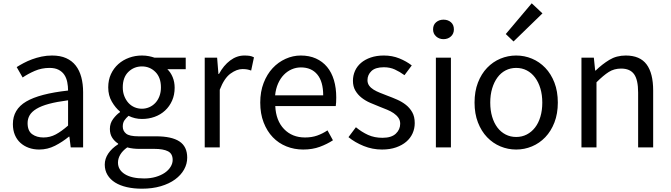

<svg xmlns="http://www.w3.org/2000/svg" viewBox="-20 -892 4058 1162"><path d="M217 13Q183 13 154 2.5Q125 -8 103.5 -27.5Q82 -47 70 -75.5Q58 -104 58 -141Q58 -230 138.5 -277.5Q219 -325 392 -344Q392 -370 387 -395Q382 -420 369.5 -439Q357 -458 335 -469.5Q313 -481 280 -481Q232 -481 190.5 -463Q149 -445 117 -423L81 -486Q100 -498 123.5 -510.5Q147 -523 174 -533Q201 -543 231.5 -549.5Q262 -556 295 -556Q345 -556 380.5 -540Q416 -524 438.5 -495Q461 -466 472 -425Q483 -384 483 -334V0H408L400 -65H397Q358 -33 313 -10Q268 13 217 13ZM243 -60Q283 -60 317.5 -78.5Q352 -97 392 -132V-285Q323 -276 276.5 -263.5Q230 -251 201 -233.5Q172 -216 159.5 -194.5Q147 -173 147 -147Q147 -100 174.5 -80Q202 -60 243 -60Z M839 250Q789 250 747.5 240.5Q706 231 676.5 212.5Q647 194 630.5 166.5Q614 139 614 104Q614 69 635 37.5Q656 6 695 -19V-23Q674 -36 659.5 -58Q645 -80 645 -112Q645 -146 665 -172.5Q685 -199 706 -213V-217Q679 -239 657 -276.5Q635 -314 635 -363Q635 -408 651.5 -443.5Q668 -479 696 -504Q724 -529 761 -542.5Q798 -556 839 -556Q862 -556 881.5 -552Q901 -548 915 -543H1104V-473H993Q1013 -454 1025 -425Q1037 -396 1037 -361Q1037 -318 1021.5 -283Q1006 -248 979 -223Q952 -198 916 -185Q880 -172 839 -172Q796 -172 758 -191Q743 -178 733 -163.5Q723 -149 723 -126Q723 -100 743 -83.5Q763 -67 818 -67H924Q1019 -67 1066 -36Q1113 -5 1113 62Q1113 100 1094 134Q1075 168 1039.5 194Q1004 220 953 235Q902 250 839 250ZM839 -234Q862 -234 883 -243Q904 -252 920 -269Q936 -286 945 -310Q954 -334 954 -363Q954 -423 920.5 -456.5Q887 -490 839 -490Q791 -490 757 -457Q723 -424 723 -363Q723 -334 732.5 -310Q742 -286 757.5 -269Q773 -252 794 -243Q815 -234 839 -234ZM852 188Q891 188 923 178.5Q955 169 977.5 153.5Q1000 138 1012.5 117.5Q1025 97 1025 76Q1025 38 996.5 23.5Q968 9 914 9H820Q805 9 786.5 7Q768 5 750 0Q721 21 707.5 44.5Q694 68 694 92Q694 136 735.5 162Q777 188 852 188Z M1219 -543H1294L1302 -444H1305Q1333 -496 1373 -526Q1413 -556 1459 -556Q1477 -556 1490.5 -554Q1504 -552 1517 -545L1500 -465Q1486 -470 1475 -472Q1464 -474 1447 -474Q1413 -474 1375 -446.5Q1337 -419 1310 -349V0H1219Z M1815 13Q1761 13 1713.5 -6Q1666 -25 1631 -61.5Q1596 -98 1575.5 -151Q1555 -204 1555 -271Q1555 -337 1575.5 -390Q1596 -443 1630 -479.5Q1664 -516 1708.5 -536Q1753 -556 1800 -556Q1852 -556 1892 -538Q1932 -520 1959.5 -487Q1987 -454 2001 -407Q2015 -360 2015 -302Q2015 -270 2012 -250H1646Q1650 -162 1699 -111Q1748 -60 1826 -60Q1867 -60 1899.5 -71.5Q1932 -83 1962 -103L1995 -43Q1960 -20 1915.5 -3.5Q1871 13 1815 13ZM1936 -315Q1936 -398 1900.5 -441Q1865 -484 1801 -484Q1772 -484 1745.5 -472.5Q1719 -461 1698 -439.5Q1677 -418 1663 -386.5Q1649 -355 1645 -315Z M2292 13Q2234 13 2181 -8.5Q2128 -30 2089 -62L2134 -122Q2169 -93 2207.5 -75.5Q2246 -58 2295 -58Q2349 -58 2375.5 -83Q2402 -108 2402 -143Q2402 -164 2391 -179.5Q2380 -195 2362.5 -207Q2345 -219 2323 -228Q2301 -237 2278 -246Q2250 -257 2221 -269.5Q2192 -282 2168.5 -300.5Q2145 -319 2130.5 -344Q2116 -369 2116 -403Q2116 -435 2128.5 -463Q2141 -491 2165 -511.5Q2189 -532 2224 -544Q2259 -556 2303 -556Q2354 -556 2397 -538.5Q2440 -521 2472 -496L2428 -437Q2399 -458 2369.5 -471.5Q2340 -485 2303 -485Q2252 -485 2228 -462Q2204 -439 2204 -407Q2204 -388 2214 -374Q2224 -360 2241 -349.5Q2258 -339 2279.5 -330.5Q2301 -322 2324 -313Q2354 -302 2383.5 -289Q2413 -276 2436.5 -257.5Q2460 -239 2475 -212.5Q2490 -186 2490 -147Q2490 -114 2477 -85Q2464 -56 2439 -34.5Q2414 -13 2377 0Q2340 13 2292 13Z M2618 -543H2709V0H2618ZM2664 -655Q2638 -655 2619.5 -671.5Q2601 -688 2601 -714Q2601 -742 2619.5 -757.5Q2638 -773 2664 -773Q2691 -773 2709 -757.5Q2727 -742 2727 -714Q2727 -688 2709 -671.5Q2691 -655 2664 -655Z M3104 13Q3054 13 3008.5 -6Q2963 -25 2928 -61.5Q2893 -98 2872.5 -151Q2852 -204 2852 -271Q2852 -339 2872.5 -392Q2893 -445 2928 -481.5Q2963 -518 3008.5 -537Q3054 -556 3104 -556Q3154 -556 3199.5 -537Q3245 -518 3280 -481.5Q3315 -445 3335.5 -392Q3356 -339 3356 -271Q3356 -204 3335.5 -151Q3315 -98 3280 -61.5Q3245 -25 3199.5 -6Q3154 13 3104 13ZM3104 -63Q3139 -63 3168 -78Q3197 -93 3218 -120Q3239 -147 3250.5 -185.5Q3262 -224 3262 -271Q3262 -318 3250.5 -356.5Q3239 -395 3218 -423Q3197 -451 3168 -466Q3139 -481 3104 -481Q3069 -481 3040 -466Q3011 -451 2990.5 -423Q2970 -395 2958.5 -356.5Q2947 -318 2947 -271Q2947 -224 2958.5 -185.5Q2970 -147 2990.5 -120Q3011 -93 3040 -78Q3069 -63 3104 -63ZM3041 -686 3198 -872 3263 -811 3088 -641Z M3574 -543 3582 -465H3585Q3624 -503 3667.5 -529.5Q3711 -556 3767 -556Q3853 -556 3893 -502.5Q3933 -449 3933 -344V0H3842V-332Q3842 -409 3817.5 -443Q3793 -477 3739 -477Q3697 -477 3664.5 -456.5Q3632 -436 3590 -394V0H3499V-543Z"/></svg>

Font: Kinto Sans
Style: Regular
Weight: 400
Designer: Authors: Ryoko NISHIZUKA  (kana & ideographs); Paul D. Hunt (Latin, Greek & Cyrillic); Wenlong ZHANG  (bopomofo); Sandol
Foundry: Adobe Systems Incorporated, ookami Inc.
Version: Version 0.001